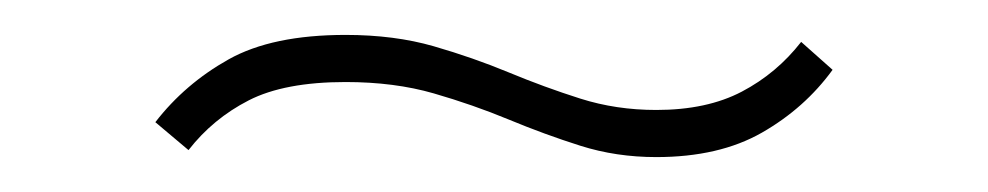

<svg xmlns="http://www.w3.org/2000/svg" viewBox="-20 -385 566 110"><path d="M356 -295Q333 -295 312.5 -301.5Q292 -308 271.5 -316.5Q251 -325 228.5 -331.5Q206 -338 178 -338Q143 -338 122.5 -327.5Q102 -317 88 -299L69 -315Q86 -337 111 -351Q136 -365 178 -365Q206 -365 228.5 -358.5Q251 -352 271.5 -343.5Q292 -335 312.5 -328.5Q333 -322 356 -322Q385 -322 405 -332.5Q425 -343 439 -361L457 -345Q441 -323 416.5 -309Q392 -295 356 -295Z"/></svg>

Font: Outfit Thin Thin
Style: Regular
Weight: 250
Version: Version 1.100;gftools[0.9.27]